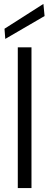

<svg xmlns="http://www.w3.org/2000/svg" viewBox="-20 -962 251 982"><path d="M71 0V-720H141V0ZM7 -763 3 -815 202 -942 208 -880Z"/></svg>

Font: DM Sans 18pt Light
Style: Regular
Weight: 300
Designer: Colophon Foundry, Jonny Pinhorn
Foundry: Colophon Foundry
Version: Version 4.004;gftools[0.9.30]